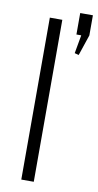

<svg xmlns="http://www.w3.org/2000/svg" viewBox="-89 -824 441 864"><g transform="rotate(10 131.5 -392.0)"><path d="M131 -740V0H74V-740ZM263 -784V-692L231 -597L212 -602L240 -759L259 -686H205V-784Z"/></g></svg>

Font: Pathway Extreme Condensed Thin
Style: Regular
Weight: 250
Width: 3
Version: Version 1.001;gftools[0.9.26]